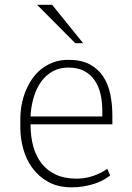

<svg xmlns="http://www.w3.org/2000/svg" viewBox="-20 -781 556 811"><path d="M269 -495.6Q231 -495.6 202.6 -479.7Q174.3 -463.9 154.8 -437.3Q135.3 -410.6 124 -375Q112.8 -339.4 109.4 -299.8Q109.4 -298.8 109.4 -293.9Q109.4 -289.1 108.9 -289.1H412.1V-315.4Q412.1 -351.1 404.5 -383.8Q397 -416.5 380.1 -441.4Q363.3 -466.3 335.9 -481Q308.6 -495.6 269 -495.6ZM282.7 10.3Q225.1 10.3 184.1 -12.5Q143.1 -35.2 116.7 -71.5Q90.3 -107.9 78.1 -152.6Q65.9 -197.3 65.9 -241.2V-279.3Q65.9 -308.1 71.3 -337.6Q76.7 -367.2 87.6 -394.8Q98.6 -422.4 115.2 -446.8Q131.8 -471.2 154.5 -489.3Q177.2 -507.3 205.8 -517.8Q234.4 -528.3 269 -528.3Q323.2 -528.3 358.9 -509.3Q394.5 -490.2 415.8 -458Q437 -425.8 445.8 -383.3Q454.6 -340.8 454.6 -293.9V-255.9H109.4H108.9Q108.9 -205.1 120.4 -163.1Q131.8 -121.1 155.8 -90.6Q179.7 -60.1 216.3 -43.2Q252.9 -26.4 303.2 -26.4Q339.4 -26.4 373.3 -37.8Q407.2 -49.3 433.1 -67.9L445.3 -40Q433.6 -30.3 416.7 -21Q399.9 -11.7 378.9 -4.9Q357.9 2 333.5 6.1Q309.1 10.3 282.7 10.3ZM331.1 -598.6H297.9L136.7 -760.7H200.2Z"/></svg>

Font: Ufes Sans Thin
Style: Regular
Weight: 100
Designer: Ricardo Esteves & Thais Bronze
Foundry: ProDesignUfes - Ricardo Esteves, Thais Bronze (This is a derivative work, based on Roboto family, by Christian Robertson
Version: Version 2.0